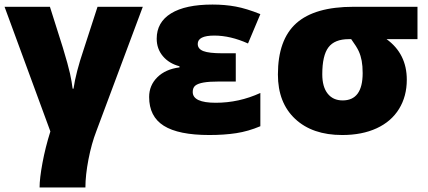

<svg xmlns="http://www.w3.org/2000/svg" viewBox="-21 -583 1879 843"><path d="M354 240.2H152.8Q152.8 200.7 165.5 132.1Q178.2 63.5 200.2 -5.9L-1 -553.2H198.2L254.9 -374Q278.3 -296.9 286.4 -260Q294.4 -223.1 297.9 -193.8H301.8Q312 -264.2 346.2 -365.2L407.2 -553.2H606L401.9 -6.8Q380.9 47.4 367.4 116.9Q354 186.5 354 240.2Z M1014.2 -349.1V-225.1H941.9Q897.9 -225.1 873 -220.7Q848.1 -216.3 836.7 -207.3Q825.2 -198.2 825.2 -179.2Q825.2 -131.8 926.3 -131.8Q1028.3 -131.8 1122.1 -174.8V-28.8Q1068.8 -6.3 1016.1 1.7Q963.4 9.8 897.9 9.8Q762.7 9.8 698.2 -30.8Q633.8 -71.3 633.8 -157.2Q633.8 -208 669.7 -243.7Q705.6 -279.3 767.1 -287.1V-292Q721.2 -304.2 694.1 -336.4Q667 -368.7 667 -413.1Q667 -485.4 730 -524.2Q793 -563 912.1 -563Q966.3 -563 1013.9 -554.2Q1061.5 -545.4 1122.1 -521L1067.9 -392.1Q990.7 -426.8 919.9 -426.8Q847.2 -426.8 847.2 -390.1Q847.2 -368.2 872.1 -358.6Q897 -349.1 954.1 -349.1Z M1481.4 9.8Q1350.6 9.8 1274.9 -61Q1199.2 -131.8 1199.2 -255.9Q1199.2 -408.7 1280 -481Q1360.8 -553.2 1531.2 -553.2H1812V-411.1H1676.3Q1765.1 -346.7 1765.1 -232.9Q1765.1 -160.2 1731 -104.7Q1696.8 -49.3 1632.8 -19.8Q1568.8 9.8 1481.4 9.8ZM1394 -256.8Q1394 -201.7 1417.7 -171.9Q1441.4 -142.1 1483.4 -142.1Q1571.3 -142.1 1571.3 -262.2Q1571.3 -293.5 1567.1 -315.9Q1563 -338.4 1554.2 -357.9Q1545.4 -377.4 1521 -411.1H1510.3Q1448.2 -411.1 1421.1 -375.2Q1394 -339.4 1394 -256.8Z"/></svg>

Font: Open Sans ExtBd
Style: Bold
Weight: 800
Foundry: Ascender Corporation
Version: Version 1.10